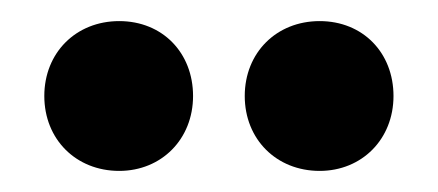

<svg xmlns="http://www.w3.org/2000/svg" viewBox="-20 -748 415 182"><path d="M283 -586C323 -586 353 -616 353 -657C353 -698 324 -728 283 -728C242 -728 212 -698 212 -657C212 -616 242 -586 283 -586ZM93 -586C133 -586 163 -616 163 -657C163 -698 134 -728 93 -728C52 -728 22 -698 22 -657C22 -616 52 -586 93 -586Z"/></svg>

Font: Barlow SemiBold Numbers
Style: Regular
Weight: 600
Designer: Jeremy Tribby
Foundry: Tribby Type
Version: Version 1.408